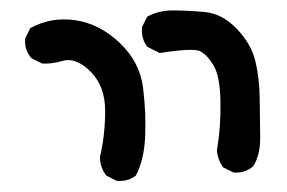

<svg xmlns="http://www.w3.org/2000/svg" viewBox="-20 -419 540 361"><path d="M199.2 -79.1 179.7 -88.9Q168 -104.5 168 -124Q177.7 -165 177.7 -210.9Q177.7 -256.8 150.4 -284.2Q123 -311.5 98.6 -304.7Q74.2 -297.9 58.6 -299.8L39.1 -309.6Q25.4 -325.2 27.3 -346.7L37.1 -366.2Q76.2 -387.7 122.1 -380.9Q168 -374 205.6 -337.9Q243.2 -301.8 249 -253.9Q254.9 -206.1 252.9 -162.1Q251 -118.2 235.4 -88.9Q220.7 -77.1 199.2 -79.1ZM418.9 -94.7 399.4 -104.5Q389.6 -118.2 387.7 -135.7Q395.5 -180.7 394.5 -228.5Q393.6 -276.4 381.3 -296.4Q369.1 -316.4 356 -322.8Q342.8 -329.1 280.3 -319.3L256.8 -331.1Q245.1 -346.7 247.1 -368.2L256.8 -387.7Q278.3 -399.4 304.7 -399.4Q331.1 -399.4 364.3 -396.5Q397.5 -393.6 424.8 -365.2Q452.1 -336.9 460 -304.7Q467.8 -272.5 468.3 -233.9Q468.8 -195.3 469.2 -161.6Q469.7 -127.9 456.1 -106.4Q440.4 -92.8 418.9 -94.7Z"/></svg>

Font: JasonHandwriting2
Style: Regular
Weight: 400
Version: Version 1.05.10